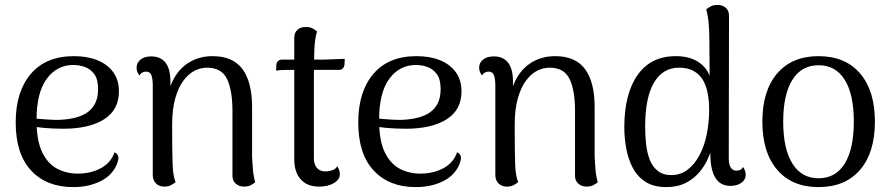

<svg xmlns="http://www.w3.org/2000/svg" viewBox="-20 -750 3632 783"><path d="M278 13Q170 13 107 -54.5Q44 -122 44 -251Q44 -376 105.5 -448.5Q167 -521 282 -521Q336 -521 377 -504.5Q418 -488 441.5 -456Q465 -424 465 -377Q465 -302 404.5 -263.5Q344 -225 238 -225Q196 -225 158 -228.5Q120 -232 81 -240L83 -273Q108 -268 141.5 -265Q175 -262 207 -261Q242 -261 273.5 -267Q305 -273 329 -287Q353 -301 366.5 -325.5Q380 -350 380 -387Q380 -426 365 -447Q350 -468 327 -476.5Q304 -485 279 -485Q212 -485 170.5 -428.5Q129 -372 129 -261Q129 -178 151.5 -130.5Q174 -83 212 -62.5Q250 -42 297 -42Q351 -42 392 -64.5Q433 -87 447 -129Q457 -125 461.5 -114.5Q466 -104 456 -79Q437 -34 389 -10.5Q341 13 278 13Z M650 11Q629 11 616 -2Q603 -15 603 -37V-406Q602 -435 596 -446.5Q590 -458 575 -458Q570 -458 562 -455Q554 -452 549 -442Q537 -457 537 -474Q537 -494 553 -507Q569 -520 597 -520Q635 -520 655 -494.5Q675 -469 675 -417V-347L660 -329Q666 -389 690.5 -432Q715 -475 755.5 -498Q796 -521 847 -521Q930 -521 969 -468Q1008 -415 1008 -313V-114Q1009 -88 1011.5 -58.5Q1014 -29 1021 -7Q1013 0 1002 5.5Q991 11 975 11Q955 11 941.5 -1Q928 -13 928 -33V-303Q927 -387 904.5 -430.5Q882 -474 824 -474Q799 -474 774.5 -462Q750 -450 729 -422.5Q708 -395 695 -350Q682 -305 682 -241Q682 -181 682.5 -142Q683 -103 684 -78Q685 -53 688 -37Q691 -21 696 -7Q690 -2 678.5 4.5Q667 11 650 11Z M1281 11Q1233 11 1206.5 -18.5Q1180 -48 1180 -100V-596Q1180 -617 1193 -628.5Q1206 -640 1227 -640Q1245 -640 1256 -633.5Q1267 -627 1273 -622Q1264 -594 1262 -549Q1260 -504 1260 -427V-105Q1260 -80 1272 -65.5Q1284 -51 1308 -51Q1322 -51 1336 -56Q1350 -61 1355 -72Q1361 -64 1363.5 -55.5Q1366 -47 1366 -40Q1366 -18 1342 -3.5Q1318 11 1281 11ZM1106 -462 1107 -485Q1108 -496 1114.5 -501.5Q1121 -507 1129 -507H1301Q1305 -507 1317 -507.5Q1329 -508 1343.5 -508.5Q1358 -509 1370 -509.5Q1382 -510 1386 -510L1385 -488Q1384 -477 1378 -471Q1372 -465 1363 -465H1166Q1156 -465 1136 -464.5Q1116 -464 1106 -462Z M1675 13Q1567 13 1504 -54.5Q1441 -122 1441 -251Q1441 -376 1502.5 -448.5Q1564 -521 1679 -521Q1733 -521 1774 -504.5Q1815 -488 1838.5 -456Q1862 -424 1862 -377Q1862 -302 1801.5 -263.5Q1741 -225 1635 -225Q1593 -225 1555 -228.5Q1517 -232 1478 -240L1480 -273Q1505 -268 1538.5 -265Q1572 -262 1604 -261Q1639 -261 1670.5 -267Q1702 -273 1726 -287Q1750 -301 1763.5 -325.5Q1777 -350 1777 -387Q1777 -426 1762 -447Q1747 -468 1724 -476.5Q1701 -485 1676 -485Q1609 -485 1567.5 -428.5Q1526 -372 1526 -261Q1526 -178 1548.5 -130.5Q1571 -83 1609 -62.5Q1647 -42 1694 -42Q1748 -42 1789 -64.5Q1830 -87 1844 -129Q1854 -125 1858.5 -114.5Q1863 -104 1853 -79Q1834 -34 1786 -10.5Q1738 13 1675 13Z M2047 11Q2026 11 2013 -2Q2000 -15 2000 -37V-406Q1999 -435 1993 -446.5Q1987 -458 1972 -458Q1967 -458 1959 -455Q1951 -452 1946 -442Q1934 -457 1934 -474Q1934 -494 1950 -507Q1966 -520 1994 -520Q2032 -520 2052 -494.5Q2072 -469 2072 -417V-347L2057 -329Q2063 -389 2087.5 -432Q2112 -475 2152.5 -498Q2193 -521 2244 -521Q2327 -521 2366 -468Q2405 -415 2405 -313V-114Q2406 -88 2408.5 -58.5Q2411 -29 2418 -7Q2410 0 2399 5.5Q2388 11 2372 11Q2352 11 2338.5 -1Q2325 -13 2325 -33V-303Q2324 -387 2301.5 -430.5Q2279 -474 2221 -474Q2196 -474 2171.5 -462Q2147 -450 2126 -422.5Q2105 -395 2092 -350Q2079 -305 2079 -241Q2079 -181 2079.5 -142Q2080 -103 2081 -78Q2082 -53 2085 -37Q2088 -21 2093 -7Q2087 -2 2075.5 4.5Q2064 11 2047 11Z M2698 13Q2645 13 2611.5 -9Q2578 -31 2559.5 -67.5Q2541 -104 2533.5 -146.5Q2526 -189 2526 -230Q2526 -367 2580 -444Q2634 -521 2736 -521Q2788 -521 2823.5 -500Q2859 -479 2874 -441L2873 -575Q2873 -613 2870.5 -648.5Q2868 -684 2860 -712Q2866 -717 2877.5 -723.5Q2889 -730 2906 -730Q2926 -730 2939.5 -718.5Q2953 -707 2953 -686L2952 -105Q2952 -78 2960.5 -66Q2969 -54 2983 -54Q2989 -54 2997 -56.5Q3005 -59 3010 -69Q3016 -61 3018.5 -52.5Q3021 -44 3021 -37Q3021 -17 3003.5 -4.5Q2986 8 2959 8Q2917 8 2897 -25.5Q2877 -59 2877 -120V-209L2899 -220Q2892 -170 2877 -127.5Q2862 -85 2837 -53.5Q2812 -22 2777.5 -4.5Q2743 13 2698 13ZM2718 -36Q2755 -36 2783.5 -57.5Q2812 -79 2832 -116Q2852 -153 2862 -201.5Q2872 -250 2872 -304Q2872 -334 2867 -364.5Q2862 -395 2849 -419.5Q2836 -444 2811.5 -459Q2787 -474 2749 -474Q2683 -474 2647 -413Q2611 -352 2611 -233Q2611 -196 2615 -161Q2619 -126 2630 -98Q2641 -70 2662.5 -53Q2684 -36 2718 -36Z M3318 13Q3210 13 3149.5 -57.5Q3089 -128 3089 -254Q3089 -380 3149.5 -450.5Q3210 -521 3318 -521Q3427 -521 3487.5 -450.5Q3548 -380 3548 -254Q3548 -128 3487.5 -57.5Q3427 13 3318 13ZM3318 -23Q3388 -23 3425 -83Q3462 -143 3462 -254Q3462 -365 3425 -424.5Q3388 -484 3318 -484Q3249 -484 3211.5 -424.5Q3174 -365 3174 -254Q3174 -143 3211.5 -83Q3249 -23 3318 -23Z"/></svg>

Font: Arima
Style: Regular
Weight: 400
Designer: Joana Correia and Natanael Gama
Foundry: NDISCOVER
Version: Version 1.101;gftools[0.9.23]